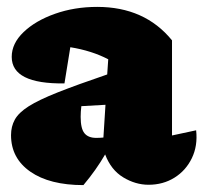

<svg xmlns="http://www.w3.org/2000/svg" viewBox="-20 -525 590 557"><path d="M222 12Q124 12 68 -27Q12 -66 12 -133Q12 -158 23 -178Q34 -198 63 -216.5Q92 -235 147.5 -257Q203 -279 291 -309L294 -353Q246 -378 184 -388L167 -283Q14 -281 14 -360Q14 -399 48.5 -432Q83 -465 139.5 -485Q196 -505 262 -505Q400 -505 479 -408V-132L549 -147Q554 -102 536.5 -66Q519 -30 486 -9.5Q453 11 411 11Q373 11 337.5 -10.5Q302 -32 285 -77Q259 -32 222 12ZM214 -186Q214 -152 225 -138.5Q236 -125 259 -125Q270 -125 280 -126L286 -221L216 -217Q214 -201 214 -186Z"/></svg>

Font: Piazzolla Black
Style: Regular
Weight: 900
Designer: Juan Pablo del Peral
Foundry: Huerta Tipografica
Version: Version 1.330